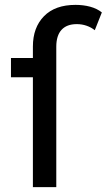

<svg xmlns="http://www.w3.org/2000/svg" viewBox="-20 -768 438 788"><path d="M115 0V-577Q115 -655 160.5 -701.5Q206 -748 290 -748Q322 -748 350 -740.5Q378 -733 398 -717L369 -644Q354 -656 335 -662.5Q316 -669 295 -669Q254 -669 232.5 -645.5Q211 -622 211 -576V0ZM25 -451V-530H164V-451Z"/></svg>

Font: MOST Montserrat Medium
Style: Regular
Weight: 500
Designer: Julieta Ulanovsky
Foundry: Julieta Ulanovsky
Version: Version 8.000;March 11, 2024;FontCreator 15.0.0.2926 64-bit